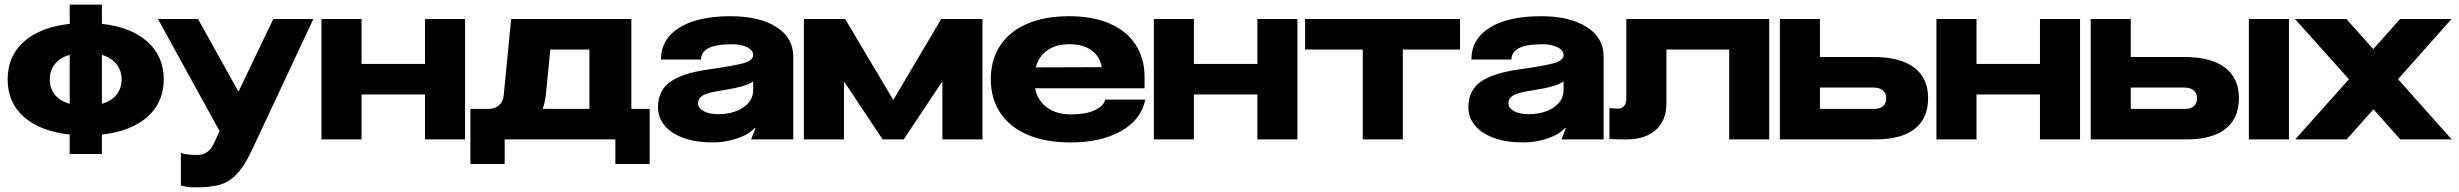

<svg xmlns="http://www.w3.org/2000/svg" viewBox="-20 -602 10618 829"><path d="M281 63V-21Q154 -35 83.5 -97Q13 -159 13 -259Q13 -360 83.5 -422.5Q154 -485 281 -499V-582H420V-499Q546 -485 616.5 -422Q687 -359 687 -259Q687 -160 616.5 -97.5Q546 -35 420 -21V63ZM281 -154V-365Q240 -354 217.5 -326Q195 -298 195 -259Q195 -220 217.5 -192.5Q240 -165 281 -154ZM505 -259Q505 -298 482.5 -325.5Q460 -353 420 -365V-154Q460 -165 482.5 -192.5Q505 -220 505 -259Z M823 207Q787 207 761 199V58Q781 67 833 67Q879 67 901 22L928 -36L662 -520H835L1008 -209H1011L1160 -520H1333L1065 52Q1033 119 999.5 152.5Q966 186 926 196.5Q886 207 823 207Z M1368 0V-520H1541V-326H1815V-520H1988V0H1815V-194H1541V0Z M2706 -132H2785V106H2637V0H2159V106H2011V-132H2090Q2118 -132 2135.5 -148Q2153 -164 2155 -192L2187 -520H2706ZM2525 -132V-388H2356L2337 -193Q2332 -155 2323 -132Z M2821 -139Q2821 -210 2873 -248Q2925 -286 3038 -302Q3132 -315 3182 -327Q3232 -339 3232 -364Q3232 -385 3206 -398Q3180 -411 3143 -411Q3071 -411 3039 -394Q3007 -377 3007 -345H2834Q2834 -433 2913 -482.5Q2992 -532 3134 -532Q3259 -532 3332 -485.5Q3405 -439 3405 -358V0H3223L3242 -49H3238Q3213 -21 3162 -4Q3111 13 3058 13Q2986 13 2932.5 -6Q2879 -25 2850 -59.5Q2821 -94 2821 -139ZM3080 -109Q3146 -109 3189 -138Q3232 -167 3232 -213V-251Q3207 -229 3100 -212Q3037 -203 3015.5 -190.5Q2994 -178 2994 -156Q2994 -135 3018.5 -122Q3043 -109 3080 -109Z M3836 -172H3838L4044 -520H4222V0H4049V-248H4047L3882 0H3791L3626 -248H3624V0H3451V-520H3629Z M4602 13Q4495 13 4417.5 -20Q4340 -53 4299 -114.5Q4258 -176 4258 -260Q4258 -344 4298.5 -405.5Q4339 -467 4415.5 -499.5Q4492 -532 4597 -532Q4698 -532 4771 -500.5Q4844 -469 4883 -409.5Q4922 -350 4922 -269V-221H4449Q4460 -168 4500.5 -138Q4541 -108 4605 -108Q4666 -108 4705.5 -125.5Q4745 -143 4752 -172H4925Q4908 -86 4821.5 -36.5Q4735 13 4602 13ZM4737 -312Q4729 -359 4692.5 -385Q4656 -411 4597 -411Q4540 -411 4502.5 -385Q4465 -359 4452 -311Z M4962 0V-520H5135V-326H5409V-520H5582V0H5409V-194H5135V0Z M6284 -388H6037V0H5864V-388H5615V-520H6284Z M6320 -139Q6320 -210 6372 -248Q6424 -286 6537 -302Q6631 -315 6681 -327Q6731 -339 6731 -364Q6731 -385 6705 -398Q6679 -411 6642 -411Q6570 -411 6538 -394Q6506 -377 6506 -345H6333Q6333 -433 6412 -482.5Q6491 -532 6633 -532Q6758 -532 6831 -485.5Q6904 -439 6904 -358V0H6722L6741 -49H6737Q6712 -21 6661 -4Q6610 13 6557 13Q6485 13 6431.5 -6Q6378 -25 6349 -59.5Q6320 -94 6320 -139ZM6579 -109Q6645 -109 6688 -138Q6731 -167 6731 -213V-251Q6706 -229 6599 -212Q6536 -203 6514.5 -190.5Q6493 -178 6493 -156Q6493 -135 6517.5 -122Q6542 -109 6579 -109Z M7619 0H7446V-388H7175V-155Q7175 -82 7129.5 -41Q7084 0 7002 0Q6967 0 6929 -2V-135Q6955 -133 6966 -133Q6983 -133 6992.5 -144.5Q7002 -156 7002 -176V-520H7619Z M7665 -520H7838V-356H8068Q8184 -356 8244.5 -310.5Q8305 -265 8305 -178Q8305 -91 8247 -45.5Q8189 0 8077 0H7665ZM8075 -132Q8098 -132 8111 -144Q8124 -156 8124 -178Q8124 -200 8109.5 -212Q8095 -224 8068 -224H7838V-132Z M8341 0V-520H8514V-326H8788V-520H8961V0H8788V-194H8514V0Z M9007 -520H9180V-356H9410Q9526 -356 9586.5 -310.5Q9647 -265 9647 -178Q9647 -91 9589 -45.5Q9531 0 9419 0H9007ZM9417 -132Q9440 -132 9453 -144Q9466 -156 9466 -178Q9466 -200 9451.5 -212Q9437 -224 9410 -224H9180V-132ZM9690 -520H9863V0H9690Z M10111 -520 10227 -390 10343 -520H10565L10334 -260L10566 0H10344L10228 -130L10112 0H9890L10122 -260L9889 -520Z"/></svg>

Font: Non Bureau Extended
Style: Bold
Weight: 700
Width: 7
Designer: Jona Saucedo
Foundry: Non Foundry
Version: Version 1.000; ttfautohint (v1.8.4)